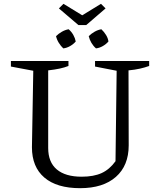

<svg xmlns="http://www.w3.org/2000/svg" viewBox="-20 -974 821 1004"><path d="M399 10Q277 10 212 -45.5Q147 -101 147 -204L154 -604L37 -626V-655H338V-629Q318 -621 292.5 -615.5Q267 -610 232 -606V-200Q232 -126 277 -88Q322 -50 407 -50Q470 -50 511.5 -69Q553 -88 584 -131L590 -604L477 -626V-655H760V-629Q738 -621 711.5 -615Q685 -609 652 -606L653 -214Q653 -108 586 -49Q519 10 399 10ZM339 -821Q354 -808 363.5 -791Q373 -774 376 -757Q364 -743 346.5 -733Q329 -723 311 -721Q298 -733 287.5 -750Q277 -767 273 -785Q286 -798 303.5 -808Q321 -818 339 -821ZM510 -821Q524 -808 534.5 -791Q545 -774 547 -757Q535 -743 517.5 -733Q500 -723 482 -721Q468 -733 458 -750Q448 -767 444 -785Q457 -798 474.5 -808Q492 -818 510 -821ZM508 -954 532 -930 431 -843H390L288 -930L312 -954L410 -894Z"/></svg>

Font: Piazzolla Thin
Style: Regular
Weight: 400
Version: Version 2.001